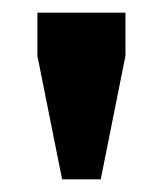

<svg xmlns="http://www.w3.org/2000/svg" viewBox="-20 -710 258 303"><path d="M39 -622V-690H178V-622L139 -427H78Z"/></svg>

Font: Mozilla Text BETA
Style: Bold
Weight: 700
Designer: Studio DRAMA
Foundry: Studio DRAMA
Version: Version 0.100